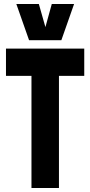

<svg xmlns="http://www.w3.org/2000/svg" viewBox="-20 -944 454 964"><path d="M403 -563H276V0H138V-563H10V-700H403ZM352 -924 288 -742H126L62 -924H175L208 -808L240 -924Z"/></svg>

Font: Georama Condensed
Style: Bold
Weight: 700
Width: 3
Designer: Jean-Baptiste Levee
Foundry: Production Type
Version: Version 1.000